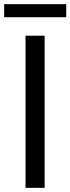

<svg xmlns="http://www.w3.org/2000/svg" viewBox="-22 -905 339 925"><path d="M101 0V-733H193V0ZM-2 -822V-885H297V-822Z"/></svg>

Font: Chocolate Classical Sans
Style: Regular
Weight: 400
Designer: 田海東、宇文滿月
Foundry: Moonlit Owen
Version: Version 1.001